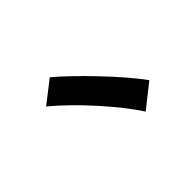

<svg xmlns="http://www.w3.org/2000/svg" viewBox="-78 -922 1155 1155"><g transform="rotate(-45 500.0 -344.0)"><path d="M383 -621 243 -512C378 -403 560 -200 645 -67L794 -185C707 -309 495 -528 383 -621Z"/></g></svg>

Font: Noto Sans CJK HK Black
Style: Regular
Weight: 900
Designer: Ryoko NISHIZUKA 西塚涼子 (kana, bopomofo & ideographs); Paul D. Hunt (Latin, Greek & Cyrillic); Sandoll Communications 산돌커뮤니
Foundry: Adobe
Version: Version 2.004;hotconv 1.0.118;makeotfexe 2.5.65603